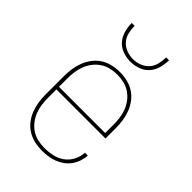

<svg xmlns="http://www.w3.org/2000/svg" viewBox="-223 -844 946 946"><g transform="rotate(45 250.0 -371.0)"><path d="M251 8Q225 8 199 2Q173 -4 151 -17.5Q129 -31 112.5 -52Q96 -73 86.5 -97.5Q77 -122 73 -148Q69 -174 69 -200V-330Q69 -356 73 -382Q77 -408 86.5 -432Q96 -456 112 -477Q128 -498 150 -512Q172 -526 198 -532Q224 -538 250 -538Q276 -538 302 -532Q328 -526 350 -512Q372 -498 388 -477Q404 -456 413.5 -432Q423 -408 427 -382Q431 -356 431 -330V-256H89V-200Q89 -176 92 -152.5Q95 -129 103.5 -107Q112 -85 126.5 -66Q141 -47 160.5 -34Q180 -21 203.5 -15.5Q227 -10 251 -10Q279 -10 307 -16Q335 -22 358 -38.5Q381 -55 394.5 -81Q408 -107 409 -135H429Q428 -114 421 -93.5Q414 -73 401.5 -55.5Q389 -38 371.5 -25.5Q354 -13 334.5 -5.5Q315 2 293.5 5Q272 8 251 8ZM411 -274V-330Q411 -354 408 -377.5Q405 -401 396.5 -423Q388 -445 373.5 -464Q359 -483 339.5 -496Q320 -509 297 -514.5Q274 -520 250 -520Q226 -520 203 -514.5Q180 -509 160.5 -496Q141 -483 126.5 -464Q112 -445 103.5 -423Q95 -401 92 -377.5Q89 -354 89 -330V-274ZM250 -610Q223 -610 196.5 -619.5Q170 -629 152.5 -649Q135 -669 127.5 -696Q120 -723 120 -750H140Q140 -727 145.5 -703.5Q151 -680 166.5 -662.5Q182 -645 204.5 -636.5Q227 -628 250 -628Q273 -628 295.5 -636.5Q318 -645 333.5 -662.5Q349 -680 354.5 -703.5Q360 -727 360 -750H380Q380 -723 372.5 -696Q365 -669 347.5 -649Q330 -629 303.5 -619.5Q277 -610 250 -610Z"/></g></svg>

Font: Iosevka Slab Thin
Style: Regular
Weight: 100
Monospace: yes
Designer: Belleve Invis
Foundry: Belleve Invis
Version: Version 11.1.0; ttfautohint (v1.8.3)